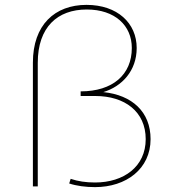

<svg xmlns="http://www.w3.org/2000/svg" viewBox="-20 -765 692 788"><path d="M370 3C498 3 598 -72 598 -194C598 -306 522 -375 404 -387C480 -410 541 -474 541 -568C541 -670 462 -745 335 -745C205 -745 115 -663 115 -508V0H135V-507C135 -654 216 -726 336 -726C452 -726 521 -660 521 -568C521 -459 443 -390 311 -390V-371H371C492 -371 578 -307 578 -194C578 -81 488 -16 370 -16C332 -16 300 -21 270 -31L264 -12C294 -2 332 3 370 3Z"/></svg>

Font: Montserrat-Alt1 Thin
Style: Regular
Weight: 100
Designer: Differentunic
Foundry: Differentunic
Version: Version 7.222